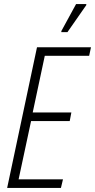

<svg xmlns="http://www.w3.org/2000/svg" viewBox="-20 -919 465 939"><path d="M15 0 161 -688H425L416 -646H199L140 -369H329L321 -327H132L71 -42H288L278 0ZM280 -762V-767L352 -899H402V-894L310 -762Z"/></svg>

Font: Saira Condensed ExtraLight
Style: Italic
Weight: 250
Width: 3
Italic angle: -12°
Designer: Hector Gatti with collaboration of the Omnibus-Type team
Foundry: Omnibus-Type
Version: Version 1.101